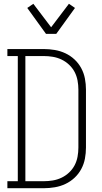

<svg xmlns="http://www.w3.org/2000/svg" viewBox="-20 -994 540 1014"><path d="M19 0V-37H74V-698H19V-735H211Q240 -735 269.5 -730Q299 -725 325.5 -712.5Q352 -700 373.5 -680Q395 -660 409 -634Q423 -608 428.5 -579Q434 -550 434 -521V-215Q434 -185 428.5 -156Q423 -127 409 -101Q395 -75 373.5 -55Q352 -35 325.5 -22.5Q299 -10 269.5 -5Q240 0 211 0ZM211 -37Q235 -37 259 -41Q283 -45 305 -55.5Q327 -66 345 -83Q363 -100 374 -121Q385 -142 389.5 -166Q394 -190 394 -215V-521Q394 -545 389.5 -569Q385 -593 374 -614Q363 -635 345 -652Q327 -669 305 -679.5Q283 -690 259 -694Q235 -698 211 -698H114V-37ZM223 -815 124 -952 156 -974 250 -850 344 -974 376 -952 277 -815Z"/></svg>

Font: Iosevka Curly Slab Extralight
Style: Regular
Weight: 200
Monospace: yes
Designer: Belleve Invis
Foundry: Belleve Invis
Version: Version 22.1.2; ttfautohint (v1.8.4)